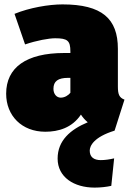

<svg xmlns="http://www.w3.org/2000/svg" viewBox="-20 -577 593 873"><path d="M501 17 546 -124C522 -133 516 -148 516 -184V-355C516 -492 444 -557 264 -557C202 -557 114 -542 46 -514L94 -375C147 -393 202 -403 231 -403C287 -403 300 -392 300 -343V-336H272C99 -336 8 -270 8 -151C8 -51 79 22 186 22C246 22 308 4 348 -56C357 -42 367 -31 379 -21C300 12 242 62 242 144C242 229 317 276 410 276C437 276 464 273 486 268L499 143C478 148 457 151 438 151C408 151 388 138 388 108C388 86 407 46 501 17ZM256 -133C237 -133 223 -150 223 -173C223 -208 244 -223 290 -223H300V-155C290 -143 274 -133 256 -133Z"/></svg>

Font: Fira Sans Ultra
Style: Regular
Weight: 950
Designer: Carrois Corporate & Edenspiekermann AG
Foundry: Carrois Corporate GbR & Edenspiekermann AG
Version: Version 4.203;PS 004.203;hotconv 1.0.88;makeotf.lib2.5.64775